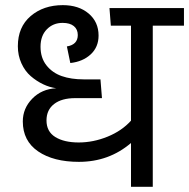

<svg xmlns="http://www.w3.org/2000/svg" viewBox="-20 -720 729 740"><path d="M689 -689V-621.1H568.8V0H484.9V-168.9Q399.9 -96.2 284.2 -96.2Q186 -96.2 127 -136.5Q67.9 -176.8 67.9 -252Q67.9 -302.2 104.2 -339.6Q140.6 -377 196.8 -379.9Q171.4 -383.3 146.2 -395.3Q121.1 -407.2 98.6 -426.5Q76.2 -445.8 62.5 -476.1Q48.8 -506.3 48.8 -542Q48.8 -615.7 98.1 -658Q147.5 -700.2 222.2 -700.2Q283.2 -700.2 321.5 -668Q359.9 -635.7 359.9 -583Q359.9 -538.6 329.6 -510.5Q299.3 -482.4 251 -477.1L237.8 -541Q279.8 -547.9 279.8 -585Q279.8 -606.9 264.6 -619.4Q249.5 -631.8 221.2 -631.8Q184.6 -631.8 160.4 -606.9Q136.2 -582 136.2 -540Q136.2 -497.1 158.9 -468.3Q181.6 -439.5 217.8 -426.8Q253.9 -414.1 301.8 -414.1H367.2L373 -341.8H270Q217.8 -341.8 188.5 -319.1Q159.2 -296.4 159.2 -255.9Q159.2 -212.9 193.1 -191.9Q227.1 -170.9 283.2 -170.9Q339.8 -170.9 394.8 -193.4Q449.7 -215.8 484.9 -254.9V-621.1H407.2L401.9 -689Z"/></svg>

Font: FiraGO
Style: Regular
Weight: 400
Designer: bBox Type
Foundry: bBox Type GmbH
Version: Version 1.001;PS 001.001;hotconv 1.0.88;makeotf.lib2.5.64775